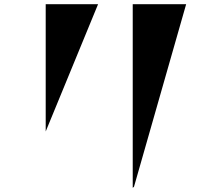

<svg xmlns="http://www.w3.org/2000/svg" viewBox="-20 -838 1040 920"><path d="M616 -818H872L622 57L616 62ZM199 -208V-818H450Z"/></svg>

Font: Chokokutai
Style: Regular
Weight: 400
Designer: 108号,108go
Foundry: Font Zone 108
Version: Version 1.000; ttfautohint (v1.8.3)